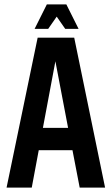

<svg xmlns="http://www.w3.org/2000/svg" viewBox="-20 -857 510 877"><path d="M344 0 311 -171H157L125 0H10L152 -685H319L460 0ZM176 -273H291L233 -577ZM239 -781 200 -725H138L194 -837H283L339 -725H278Z"/></svg>

Font: Khand SemiBold
Style: Regular
Weight: 600
Designer: Devanagari: Sanchit Sawaria, Jyotish Sonowal; Latin: Satya Rajpurohit
Foundry: Indian Type Foundry
Version: Version 1.101;PS 1.0;hotconv 1.0.78;makeotf.lib2.5.61930; tt